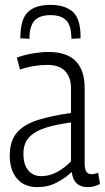

<svg xmlns="http://www.w3.org/2000/svg" viewBox="-20 -757 431 787"><path d="M20 -120Q20 -180 50 -214Q80 -248 136.5 -265.5Q193 -283 271 -294V-395Q271 -441 246.5 -466Q222 -491 174 -491Q152 -491 123.5 -487Q95 -483 62 -472L49 -521Q83 -533 116.5 -538.5Q150 -544 178 -544Q254 -544 290.5 -506.5Q327 -469 327 -396V-89Q327 -62 334.5 -52.5Q342 -43 355 -43Q369 -43 382 -49L390 -3Q366 10 339 10Q282 10 274 -52Q247 -27 212 -8.5Q177 10 132 10Q80 10 50 -24.5Q20 -59 20 -120ZM76 -127Q76 -82 96 -58.5Q116 -35 149 -35Q184 -35 216 -53Q248 -71 271 -96V-255Q217 -248 172.5 -235Q128 -222 102 -197Q76 -172 76 -127ZM187 -737Q243 -737 275 -711.5Q307 -686 310 -619Q310 -610 310 -600L273 -598Q273 -602 272.5 -605.5Q272 -609 272 -612Q270 -657 249 -676Q228 -695 187 -695Q146 -695 125 -676Q104 -657 101 -612Q101 -605 101 -598L63 -600Q63 -605 63.5 -609.5Q64 -614 64 -619Q67 -684 97.5 -710.5Q128 -737 187 -737Z"/></svg>

Font: Georama SemiCondensed Light
Style: Regular
Weight: 300
Width: 4
Designer: Jean-Baptiste Levee
Foundry: Production Type
Version: Version 1.000